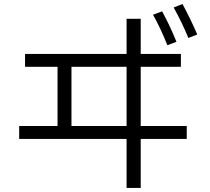

<svg xmlns="http://www.w3.org/2000/svg" viewBox="-20 -881 1040 951"><path d="M913 -693Q880 -773 840 -844L884 -861Q926 -783 957 -710ZM809 -657Q776 -740 738 -808L783 -825Q823 -751 854 -674ZM607 -193H75V-257H265V-550H104V-614H607V-788H677V-614H876V-550H677V-257H905V-193H677V50H607ZM334 -550V-257H607V-550Z"/></svg>

Font: IBM Plex Sans SC
Style: Regular
Weight: 400
Designer: Mike Abbink; Paul van der Laan; Pieter van Rosmalen; Eunyou Noh; Wujin Sim; Chorong Kim; Dohee Lee; Yejin We; Jinhee Kim
Foundry: Sandoll Inc.
Version: Version 1.000